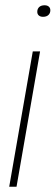

<svg xmlns="http://www.w3.org/2000/svg" viewBox="-20 -712 212 732"><path d="M43 0H15.1L105 -516.1H132.8ZM144 -647.9Q133.8 -647.9 127.9 -653.1Q122.1 -658.2 122.1 -667Q122.1 -678.2 129.4 -685.1Q136.7 -691.9 149.9 -691.9Q160.2 -691.9 166 -686.8Q171.9 -681.6 171.9 -672.9Q171.9 -661.6 164.6 -654.8Q157.2 -647.9 144 -647.9Z"/></svg>

Font: Creato Display Thin
Style: Italic
Weight: 265
Italic angle: -10°
Version: Version 1.000